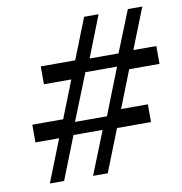

<svg xmlns="http://www.w3.org/2000/svg" viewBox="-77 -738 781 823"><g transform="rotate(-10 313.0 -327.0)"><path d="M43.9 -171.9V-249H178.2L242.2 -411.1H123V-488.8H272.9L342.8 -666H405.8L335 -485.8H460.9L533.2 -666H596.2L525.9 -488.8H626V-411.1H494.1L430.2 -249H546.9V-171.9H398.9L326.2 12.2H262.2L336.9 -174.8H210L136.2 12.2H74.2L147 -171.9ZM365.2 -229 444.8 -431.2H307.1L226.1 -229Z"/></g></svg>

Font: IntelOne Mono
Style: Italic
Weight: 400
Italic angle: -16°
Designer: Fred Shallcrass
Foundry: Frere-Jones Type LLC
Version: Version 1.200;hotconv 1.1.0;makeotfexe 2.6.0;FJTRelease1.2